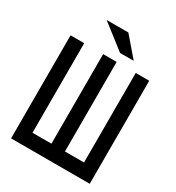

<svg xmlns="http://www.w3.org/2000/svg" viewBox="-222 -1093 1124 1226"><g transform="rotate(30 340.0 -480.0)"><path d="M379.9 -820.3Q413.1 -820.3 480.5 -820.3Q440.4 -866.2 360.4 -960Q306.6 -960 200.2 -960Q259.8 -913.1 379.9 -820.3ZM49.8 -759.8Q49.8 -570.3 49.8 0Q195.3 0 629.9 0Q629.9 -190.4 629.9 -759.8Q605.5 -759.8 530.3 -759.8Q530.3 -594.7 530.3 -99.6Q495.1 -99.6 389.6 -99.6Q389.6 -264.6 389.6 -759.8Q365.2 -759.8 290 -759.8Q290 -594.7 290 -99.6Q254.9 -99.6 150.4 -99.6Q150.4 -264.6 150.4 -759.8Q125 -759.8 49.8 -759.8Z"/></g></svg>

Font: Alibu-Mazigh Belqasem 1
Style: Bold
Weight: 400
Designer: Mazigh Mubarik Belqasem
Version: Version 1.0